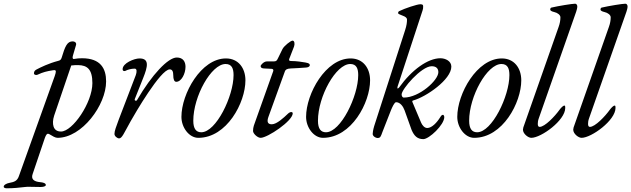

<svg xmlns="http://www.w3.org/2000/svg" viewBox="-143 -729 3403 1035"><path d="M-107 286C-71 286 -41 283 -8 279C-2 278 6 278 15 278C32 278 54 279 75 279C90 279 104 276 104 268C104 258 87 254 74 253C40 250 23 237 33 209L99 14C105 -2 110 -8 115 -8C118 -8 122 -7 126 -4C139 4 155 14 167 14C299 14 429 -163 429 -290C429 -360 399 -415 299 -415C285 -415 272 -414 255 -411C250 -410 246 -416 250 -429L267 -487C270 -499 260 -506 249 -506C219 -506 208 -480 189 -417C186 -407 180 -403 171 -401C118 -387 76 -366 55 -355C47 -351 40 -345 40 -334C40 -328 45 -325 52 -325C54 -325 58 -325 61 -327C89 -340 109 -345 141 -350C144 -350 147 -351 149 -351C161 -351 160 -343 152 -319L-41 220C-50 246 -65 252 -93 257C-105 259 -123 267 -123 277C-123 284 -114 286 -107 286ZM186 -20C165 -20 152 -29 146 -46C141 -61 141 -82 149 -106L241 -376C255 -378 267 -378 279 -378C327 -377 355 -356 355 -281C355 -175 248 -20 186 -20Z M499 17C515 17 525 -11 561 -75C583 -114 722 -355 772 -355C786 -355 791 -343 791 -323C791 -302 796 -288 807 -288C835 -288 857 -332 857 -369C857 -396 844 -419 810 -419C763 -419 676 -327 596 -190C595 -187 592 -186 589 -186C585 -186 581 -190 584 -196L629 -309C653 -369 664 -414 609 -414C581 -414 518 -389 518 -356C518 -349 522 -346 527 -346C530 -346 532 -346 535 -348C544 -353 564 -359 583 -359C596 -359 595 -341 589 -324L497 -84C483 -46 474 -23 474 -7C474 5 489 17 499 17Z M926 14C1080 14 1180 -176 1180 -296C1180 -362 1142 -414 1075 -414C941 -414 835 -224 835 -99C835 -41 877 14 926 14ZM942 -16C915 -16 899 -34 899 -78C899 -210 996 -384 1073 -384C1107 -384 1116 -359 1116 -324C1116 -211 1022 -16 942 -16Z M1262 14C1299 14 1435 -77 1435 -118C1435 -122 1432 -125 1427 -125C1422 -125 1415 -122 1408 -115C1387 -95 1349 -59 1322 -59C1299 -59 1295 -74 1304 -99L1393 -345C1396 -353 1403 -359 1424 -360C1453 -361 1479 -363 1508 -365C1523 -366 1527 -374 1527 -377C1527 -384 1525 -388 1504 -392C1486 -395 1456 -400 1429 -400C1418 -400 1413 -402 1416 -411L1442 -478C1447 -491 1445 -510 1434 -510C1424 -510 1388 -481 1380 -465L1356 -416C1349 -401 1346 -398 1332 -398H1296C1278 -398 1262 -377 1262 -374C1262 -369 1263 -361 1280 -360L1320 -358C1326 -358 1333 -355 1330 -346L1235 -79C1228 -59 1221 -45 1221 -23C1221 -9 1245 14 1262 14Z M1598 14C1752 14 1852 -176 1852 -296C1852 -362 1814 -414 1747 -414C1613 -414 1507 -224 1507 -99C1507 -41 1549 14 1598 14ZM1614 -16C1587 -16 1571 -34 1571 -78C1571 -210 1668 -384 1745 -384C1779 -384 1788 -359 1788 -324C1788 -211 1694 -16 1614 -16Z M2139 21C2170 21 2252 -56 2252 -98C2252 -103 2248 -110 2246 -110C2241 -110 2237 -109 2230 -97C2212 -68 2185 -39 2160 -39C2145 -39 2133 -54 2127 -68L2081 -177C2078 -184 2079 -186 2086 -188C2154 -207 2290 -300 2290 -370C2290 -400 2258 -415 2231 -415C2164 -415 2077 -353 2009 -258C2007 -255 2003 -252 2001 -252C1999 -252 1998 -255 2000 -262L2135 -673C2138 -682 2138 -685 2138 -696C2138 -706 2128 -706 2122 -706C2106 -706 2039 -684 2009 -669C2005 -667 2003 -663 2003 -658C2003 -654 2016 -649 2029 -644C2043 -639 2051 -632 2051 -624C2051 -608 2049 -592 2041 -567L1874 -49C1868 -29 1866 -13 1866 -7C1866 5 1882 15 1892 15C1908 15 1910 6 1918 -16C1925 -35 1957 -117 1965 -136C1971 -150 1983 -178 1992 -178C2014 -178 2030 -156 2038 -134L2076 -28C2090 4 2107 21 2139 21ZM2034 -203C2026 -203 2022 -212 2022 -220C2022 -248 2128 -372 2184 -372C2208 -372 2220 -360 2220 -340C2220 -296 2117 -203 2034 -203Z M2413 14C2567 14 2667 -176 2667 -296C2667 -362 2629 -414 2562 -414C2428 -414 2322 -224 2322 -99C2322 -41 2364 14 2413 14ZM2429 -16C2402 -16 2386 -34 2386 -78C2386 -210 2483 -384 2560 -384C2594 -384 2603 -359 2603 -324C2603 -211 2509 -16 2429 -16Z M2721 14C2774 14 2904 -80 2904 -147C2904 -155 2904 -160 2899 -160C2893 -160 2881 -148 2873 -137C2848 -102 2794 -45 2766 -45C2759 -45 2756 -51 2756 -61C2756 -69 2757 -79 2761 -90L2963 -666C2966 -675 2969 -686 2969 -694C2969 -704 2963 -709 2957 -709C2941 -709 2867 -697 2829 -688C2825 -687 2823 -682 2823 -677C2823 -672 2831 -667 2845 -664C2863 -660 2878 -648 2878 -636C2878 -619 2875 -602 2868 -583L2678 -42C2677 -39 2676 -33 2676 -30C2676 -8 2704 14 2721 14Z M2992 14C3045 14 3175 -80 3175 -147C3175 -155 3175 -160 3170 -160C3164 -160 3152 -148 3144 -137C3119 -102 3065 -45 3037 -45C3030 -45 3027 -51 3027 -61C3027 -69 3028 -79 3032 -90L3234 -666C3237 -675 3240 -686 3240 -694C3240 -704 3234 -709 3228 -709C3212 -709 3138 -697 3100 -688C3096 -687 3094 -682 3094 -677C3094 -672 3102 -667 3116 -664C3134 -660 3149 -648 3149 -636C3149 -619 3146 -602 3139 -583L2949 -42C2948 -39 2947 -33 2947 -30C2947 -8 2975 14 2992 14Z"/></svg>

Font: EB Garamond
Style: Italic
Weight: 400
Italic angle: -17.2°
Designer: Georg Duffner and Octavio Pardo
Foundry: Georg Duffner
Version: Version 1.000;PS 001.000;hotconv 1.0.88;makeotf.lib2.5.64775